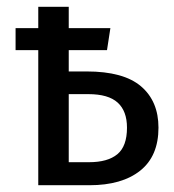

<svg xmlns="http://www.w3.org/2000/svg" viewBox="-20 -547 515 567"><path d="M448 -170Q448 -86 394 -43Q340 0 244 0H93V-399H26V-464H93V-527H183V-464H306L296 -399H183V-336H236Q345 -336 396.5 -292Q448 -248 448 -170ZM355 -170Q355 -219 327.5 -244Q300 -269 241 -269H183V-68H243Q298 -68 326.5 -91.5Q355 -115 355 -170Z"/></svg>

Font: Fira Sans Condensed
Style: Regular
Weight: 400
Width: 3
Designer: bBox Type GmbH & Carrois Corporate GbR & Edenspiekermann AG
Foundry: bBox Type GmbH & Carrois Corporate GbR & Edenspiekermann AG
Version: Version 4.301